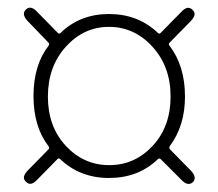

<svg xmlns="http://www.w3.org/2000/svg" viewBox="-20 -609 561 493"><path d="M75 -147Q59 -130 47 -142Q34 -153 51 -171L104 -225Q108 -229 105 -233Q66 -283 66 -362.5Q66 -442 105 -492Q108 -496 104 -500L51 -555Q34 -573 47 -585Q59 -596 75 -579L128 -525Q131 -521 135 -524Q185 -573 260 -573Q335 -573 386 -524Q390 -521 393 -525L446 -579Q462 -596 474 -584Q487 -573 470 -555L416 -500Q412 -496 415 -492Q455 -440 455 -361Q455 -286 416 -234Q413 -229 417 -225L470 -171Q487 -153 475 -141Q462 -130 446 -147L393 -200Q389 -204 385 -200Q335 -152 260 -152Q185 -152 134 -201Q130 -204 127 -200ZM260.5 -185Q326 -185 372 -234.5Q418 -284 418 -361Q418 -438 371.5 -489Q325 -540 260 -540Q195 -540 149 -489Q103 -438 103 -361Q103 -284 149 -234.5Q195 -185 260.5 -185Z"/></svg>

Font: Resource Han Rounded KR ExtraLight
Style: Regular
Weight: 250
Designer: Cyano Hao (round all glyphs); Ryoko NISHIZUKA 西塚涼子 (kana, bopomofo & ideographs); Paul D. Hunt (Latin, Greek & Cyrillic)
Foundry: Cyano Hao
Version: 0.990